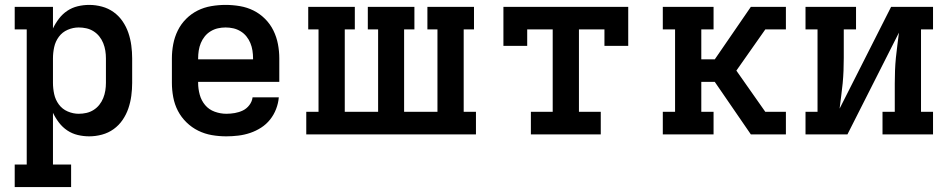

<svg xmlns="http://www.w3.org/2000/svg" viewBox="-20 -548 3865 783"><path d="M40 215V123H89V-428H40V-520H196V-432Q206 -453 220.5 -472Q235 -491 254.5 -504Q274 -517 297 -522.5Q320 -528 344 -528Q370 -528 396 -521Q422 -514 443.5 -498.5Q465 -483 480 -461Q495 -439 503.5 -414Q512 -389 515.5 -362.5Q519 -336 519 -310V-210Q519 -184 515.5 -157.5Q512 -131 503.5 -106Q495 -81 480 -59Q465 -37 443.5 -21.5Q422 -6 396 1Q370 8 344 8Q320 8 297 2.5Q274 -3 254.5 -16Q235 -29 220.5 -48Q206 -67 196 -88V123H270V215ZM301 -84Q317 -84 332.5 -87.5Q348 -91 361.5 -99.5Q375 -108 385 -120.5Q395 -133 401 -148Q407 -163 409.5 -178.5Q412 -194 412 -210V-310Q412 -326 409.5 -341.5Q407 -357 401 -372Q395 -387 385 -399.5Q375 -412 361.5 -420.5Q348 -429 332.5 -432.5Q317 -436 301 -436Q278 -436 256 -426.5Q234 -417 220 -398Q206 -379 201 -356Q196 -333 196 -310V-210Q196 -187 201 -164Q206 -141 220 -122Q234 -103 256 -93.5Q278 -84 301 -84Z M903 8Q873 8 844 3Q815 -2 788.5 -15Q762 -28 740.5 -49Q719 -70 705.5 -96Q692 -122 686.5 -151.5Q681 -181 681 -210V-310Q681 -339 686.5 -368Q692 -397 705 -423.5Q718 -450 739 -471Q760 -492 786 -505Q812 -518 841.5 -523Q871 -528 900 -528Q929 -528 958.5 -523Q988 -518 1014 -505Q1040 -492 1061 -471Q1082 -450 1095 -423.5Q1108 -397 1113.5 -368Q1119 -339 1119 -310V-214H788V-210Q788 -186 794.5 -162Q801 -138 816.5 -119.5Q832 -101 855.5 -92.5Q879 -84 903 -84Q920 -84 937.5 -87Q955 -90 970.5 -97.5Q986 -105 997 -119.5Q1008 -134 1010 -151H1117Q1115 -127 1106 -103.5Q1097 -80 1081.5 -60.5Q1066 -41 1045 -27.5Q1024 -14 1000.5 -6Q977 2 952 5Q927 8 903 8ZM788 -306H1012V-310Q1012 -326 1009.5 -342Q1007 -358 1001 -372.5Q995 -387 985 -399.5Q975 -412 961 -420.5Q947 -429 931.5 -432.5Q916 -436 900 -436Q884 -436 868.5 -432.5Q853 -429 839 -420.5Q825 -412 815 -399.5Q805 -387 799 -372.5Q793 -358 790.5 -342Q788 -326 788 -310Z M1229 0V-92H1279V-428H1237V-520H1427V-428H1386V-92H1522V-428H1480V-520H1670V-428H1628V-92H1764V-428H1723V-520H1913V-428H1871V-92H1921V0Z M2145 0V-92H2234V-428H2130V-361H2033V-520H2542V-361H2445V-428H2341V-92H2430V0Z M2683 0V-92H2733V-428H2683V-520H2890V-428H2840V-306H2895L3042 -520H3185V-428H3101L2983 -260L3101 -92H3185V0H3042L2895 -214H2840V-92H2890V0Z M3265 0V-92H3314V-428H3265V-520H3471V-428H3421V-312Q3421 -286 3420 -260Q3419 -234 3416.5 -208Q3414 -182 3410.5 -156.5Q3407 -131 3404 -105L3614 -520H3785V-428H3736V-92H3785V0H3579V-92H3629V-208Q3629 -234 3630 -260Q3631 -286 3633.5 -312Q3636 -338 3639.5 -363.5Q3643 -389 3646 -415L3436 0Z"/></svg>

Font: Iosevka Etoile Semibold
Style: Regular
Weight: 600
Designer: Belleve Invis
Foundry: Belleve Invis
Version: Version 22.1.2; ttfautohint (v1.8.4)